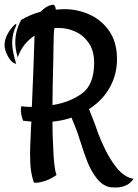

<svg xmlns="http://www.w3.org/2000/svg" viewBox="-51 -707 602 837"><path d="M295.9 -100.6Q288.1 -126 278.3 -150.9Q268.6 -175.8 260.7 -194.3Q222.7 -180.7 177.7 -176.8Q177.7 -114.3 180.7 -70.3Q183.6 25.4 195.3 55.7Q164.1 79.1 126 86.9Q112.3 90.8 96.7 88.9Q87.9 63.5 84 35.6Q80.1 7.8 80.1 -36.1Q80.1 -70.3 83 -120.1L84 -149.4Q85 -154.3 85 -163.1Q85 -171.9 85.9 -176.8L68.4 -178.7L49.8 -180.7Q40 -206.1 40 -228.5Q40 -236.3 42 -244.1Q58.6 -241.2 73.2 -241.2H87.9Q94.7 -392.6 99.6 -551.8Q45.9 -515.6 26.4 -457Q15.6 -491.2 15.6 -523.4Q15.6 -571.3 41 -620.1Q85 -645.5 125 -655.3Q151.4 -681.6 173.8 -685.5L178.7 -686.5Q190.4 -686.5 192.4 -665Q215.8 -667 231.4 -667Q286.1 -667 338.4 -644Q390.6 -621.1 424.8 -572.3Q459 -523.4 459 -449.2Q459 -381.8 427.2 -325.2Q395.5 -268.6 336.9 -231.4L354.5 -187.5Q370.1 -147.5 376 -127.9Q408.2 -43 447.8 11.7Q487.3 66.4 531.2 72.3Q511.7 103.5 468.8 109.4Q462.9 110.4 449.2 110.4Q436.5 110.4 429.7 109.4Q395.5 102.5 370.6 70.3Q345.7 38.1 330.1 -1.5Q314.5 -41 295.9 -100.6ZM-16.6 -461.9Q-24.4 -475.6 -28.3 -490.2Q-31.2 -501 -31.2 -509.8Q-31.2 -534.2 -18.1 -558.6Q-4.9 -583 14.6 -600.6Q16.6 -602.5 19 -601.6Q21.5 -600.6 20.5 -597.7Q2 -560.5 2 -519.5Q2 -486.3 19.5 -428.7Q-1 -432.6 -16.6 -461.9ZM359.4 -433.6Q359.4 -484.4 336.9 -518.1Q314.5 -551.8 279.3 -568.4Q244.1 -585 206.1 -585H196.3Q189.5 -585 185.5 -584Q182.6 -553.7 182.6 -516.6L180.7 -415Q179.7 -373 178.7 -330.6Q177.7 -288.1 177.7 -249Q252.9 -260.7 306.2 -299.3Q359.4 -337.9 359.4 -433.6Z"/></svg>

Font: BKP Parklife Display
Style: Regular
Weight: 400
Designer: Font Diner, Inc.; LA MECHKY PLUS GmbH
Foundry: Font Diner, Inc.; LA MECHKY PLUS GmbH
Version: Version 1.007